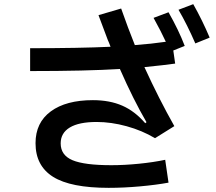

<svg xmlns="http://www.w3.org/2000/svg" viewBox="-20 -850 1040 924"><path d="M910 -830Q954 -752 989 -669L920 -641Q881 -731 839 -803ZM791 -791Q840 -705 869 -629L814 -607L823 -544Q775 -537 675 -527Q745 -374 819 -243L726 -185Q664 -222 589.5 -242.5Q515 -263 445 -263Q360 -263 316 -236.5Q272 -210 272 -160Q272 -103 329 -79Q386 -55 516 -55Q578 -55 648.5 -62Q719 -69 775 -81L791 29Q731 40 653 47Q575 54 503 54Q320 54 235.5 1Q151 -52 151 -161Q151 -260 224.5 -314Q298 -368 427 -368Q508 -368 568.5 -341.5Q629 -315 679 -257L685 -262Q622 -370 557 -518Q395 -508 125 -508V-618Q363 -618 512 -625Q504 -647 499 -657L454 -777L563 -809Q596 -715 629 -633Q710 -639 778 -649Q757 -695 719 -764Z"/></svg>

Font: IBM Plex Sans JP SemiBold
Style: Regular
Weight: 600
Designer: Mike Abbink; Paul van der Laan; Pieter van Rosmalen; Wujin Sim; Yejin Wi; Jinhee Kim; Boomi Park; Yona Kim; Kichan Ma
Foundry: Sandoll Inc.
Version: Version 1.001